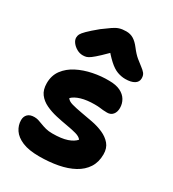

<svg xmlns="http://www.w3.org/2000/svg" viewBox="-192 -895 911 1010"><g transform="rotate(30 263.5 -389.5)"><path d="M205 10Q142 10 103 -6.5Q64 -23 46 -50Q28 -77 28 -108Q28 -130 41.5 -143.5Q55 -157 82 -157Q95 -157 107.5 -153Q120 -149 134 -143.5Q148 -138 165 -133.5Q182 -129 205 -129Q261 -129 294.5 -140.5Q328 -152 344 -171Q334 -185 308.5 -192Q283 -199 250 -204.5Q217 -210 181.5 -218Q146 -226 115.5 -240.5Q85 -255 66.5 -279.5Q48 -304 48 -344Q48 -391 73 -424.5Q98 -458 139 -479Q180 -500 229.5 -510Q279 -520 327 -519Q368 -519 394.5 -506Q421 -493 434 -471Q447 -449 447 -423Q447 -398 434.5 -383Q422 -368 400 -368Q386 -368 375.5 -369Q365 -370 354 -371.5Q343 -373 323 -373Q276 -373 242 -363Q208 -353 190 -335Q198 -321 223 -314Q248 -307 282.5 -301Q317 -295 354 -288Q391 -281 422.5 -267Q454 -253 474 -229.5Q494 -206 494 -168Q494 -121 472 -87Q450 -53 410.5 -31.5Q371 -10 318.5 0Q266 10 205 10ZM138 -565Q119 -565 101.5 -575Q84 -585 73 -599.5Q62 -614 62 -629Q62 -640 67 -650Q72 -660 90.5 -678.5Q109 -697 149 -730Q179 -752 197.5 -765Q216 -778 233.5 -783.5Q251 -789 275 -789Q300 -789 319.5 -777Q339 -765 358 -740Q380 -711 400 -694.5Q420 -678 435 -667Q450 -656 459 -645Q468 -634 468 -615Q468 -593 448.5 -581Q429 -569 394 -569Q370 -569 345.5 -578Q321 -587 293.5 -612Q266 -637 229 -682L291 -681Q250 -640 224.5 -616Q199 -592 184 -581Q169 -570 159 -567.5Q149 -565 138 -565Z"/></g></svg>

Font: Shantell Sans
Style: Bold
Weight: 700
Designer: Stephen Nixon, Anya Danilova, Shantell Martin
Foundry: Arrow Type
Version: Version 1.011;[c5ecc13dd]